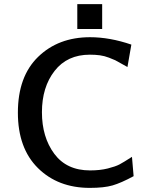

<svg xmlns="http://www.w3.org/2000/svg" viewBox="-20 -894 727 934"><path d="M356 -753V-874H477V-753ZM67 -346Q67 -522 165.5 -617.5Q264 -713 418 -713Q514 -713 619 -677L600 -568Q597 -569 573 -583Q549 -597 540.5 -601Q532 -605 510 -613.5Q488 -622 466 -625Q444 -628 417 -628Q307 -628 245.5 -549Q184 -470 184 -348Q184 -227 244 -146Q304 -65 418 -65Q467 -65 504.5 -74.5Q542 -84 561 -94Q580 -104 622 -131L630 -37Q569 -4 527.5 8Q486 20 417 20Q262 20 164.5 -76.5Q67 -173 67 -346Z"/></svg>

Font: Coval
Style: Medium
Weight: 500
Foundry: Context Ltd
Version: Version 001.000